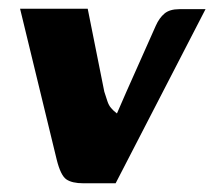

<svg xmlns="http://www.w3.org/2000/svg" viewBox="-20 -420 491 440"><path d="M171 0Q145 0 132 -9Q119 -18 110 -54L26 -400H181L219 -210Q223 -198 226 -188.5Q229 -179 234.5 -172.5Q240 -166 248 -160Q270 -211 292.5 -261Q315 -311 337 -361Q345 -379 357 -389Q369 -399 391 -399H451L245 0Z"/></svg>

Font: Genos
Style: Bold Italic
Weight: 700
Italic angle: -8°
Version: Version 1.010